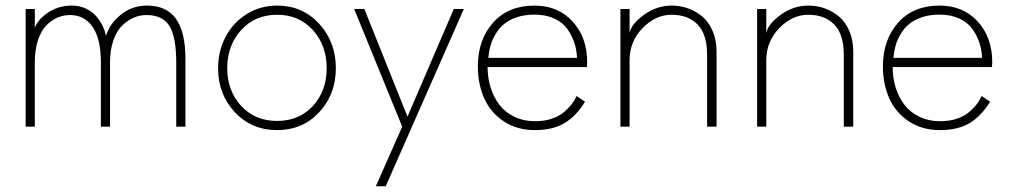

<svg xmlns="http://www.w3.org/2000/svg" viewBox="-20 -442 3532 670"><path d="M493 -422.5Q560.5 -422.5 593.8 -376.8Q627 -331 627 -237V0H595V-224Q595 -312.5 571.5 -351Q548 -389.5 490.5 -389.5Q467.5 -389.5 446.2 -380.2Q425 -371 406 -352.5Q387 -334 375.5 -300.8Q364 -267.5 364 -224V0H332V-224Q332 -307.5 303 -348.5Q274 -389.5 225 -389.5Q202 -389.5 181 -380.8Q160 -372 141.8 -353.5Q123.5 -335 112.5 -301.8Q101.5 -268.5 101.5 -224V0H69.5V-410.5H101.5V-344Q110 -371.5 146 -397Q182 -422.5 232 -422.5Q259 -422.5 281.5 -411.2Q304 -400 317.8 -383Q331.5 -366 339.5 -348.8Q347.5 -331.5 349.5 -316Q361.5 -357.5 400.8 -390Q440 -422.5 493 -422.5Z M741 -204Q741 -263.5 767.2 -313.5Q793.5 -363.5 841 -393Q888.5 -422.5 947 -422.5Q1035.5 -422.5 1093.8 -359Q1152 -295.5 1152 -204Q1152 -113 1094 -50.5Q1036 12 947 12Q858 12 799.5 -50.5Q741 -113 741 -204ZM1120 -204Q1120 -283.5 1071.8 -337Q1023.5 -390.5 947 -390.5Q870 -390.5 821.5 -337Q773 -283.5 773 -204Q773 -125 821.5 -72.5Q870 -20 947 -20Q1024 -20 1072 -72.5Q1120 -125 1120 -204Z M1402 -35 1563.5 -410.5H1598.5L1326 208H1291.5L1383.5 0L1216 -410.5H1251.5Z M1681.5 -208Q1681.5 -171 1691.8 -137.5Q1702 -104 1722 -77.2Q1742 -50.5 1774.5 -34.8Q1807 -19 1848 -19Q1880 -19 1906.2 -28Q1932.5 -37 1949.2 -51.8Q1966 -66.5 1976 -79.8Q1986 -93 1992 -107L2021.5 -87Q1990 -36 1949.2 -12Q1908.5 12 1846.5 12Q1784 12 1738 -18.5Q1692 -49 1669.8 -98.8Q1647.5 -148.5 1647.5 -210.5Q1647.5 -303 1700.5 -362.8Q1753.5 -422.5 1845 -422.5Q1927.5 -422.5 1978.2 -367Q2029 -311.5 2029 -225Q2029 -222 2028.5 -216.2Q2028 -210.5 2028 -208ZM1993.5 -240Q1992.5 -266.5 1984.8 -291.2Q1977 -316 1960.8 -339.5Q1944.5 -363 1914.8 -377Q1885 -391 1845 -391Q1811 -391 1783.5 -381.8Q1756 -372.5 1738.5 -357.8Q1721 -343 1709 -322.5Q1697 -302 1691.5 -282Q1686 -262 1684 -240Z M2324.5 -422.5Q2353.5 -422.5 2380.5 -413Q2407.5 -403.5 2430.2 -384.8Q2453 -366 2466.8 -334Q2480.5 -302 2480.5 -261V0H2447.5V-250.5Q2447.5 -322.5 2414.2 -356.5Q2381 -390.5 2323.5 -390.5Q2267.5 -390.5 2222.2 -343.8Q2177 -297 2177 -232V0H2145V-410.5H2177V-326.5Q2182 -357 2226.5 -389.8Q2271 -422.5 2324.5 -422.5Z M2801.5 -422.5Q2830.5 -422.5 2857.5 -413Q2884.5 -403.5 2907.2 -384.8Q2930 -366 2943.8 -334Q2957.5 -302 2957.5 -261V0H2924.5V-250.5Q2924.5 -322.5 2891.2 -356.5Q2858 -390.5 2800.5 -390.5Q2744.5 -390.5 2699.2 -343.8Q2654 -297 2654 -232V0H2622V-410.5H2654V-326.5Q2659 -357 2703.5 -389.8Q2748 -422.5 2801.5 -422.5Z M3095 -208Q3095 -171 3105.2 -137.5Q3115.5 -104 3135.5 -77.2Q3155.5 -50.5 3188 -34.8Q3220.5 -19 3261.5 -19Q3293.5 -19 3319.8 -28Q3346 -37 3362.8 -51.8Q3379.5 -66.5 3389.5 -79.8Q3399.5 -93 3405.5 -107L3435 -87Q3403.5 -36 3362.8 -12Q3322 12 3260 12Q3197.5 12 3151.5 -18.5Q3105.5 -49 3083.2 -98.8Q3061 -148.5 3061 -210.5Q3061 -303 3114 -362.8Q3167 -422.5 3258.5 -422.5Q3341 -422.5 3391.8 -367Q3442.5 -311.5 3442.5 -225Q3442.5 -222 3442 -216.2Q3441.5 -210.5 3441.5 -208ZM3407 -240Q3406 -266.5 3398.2 -291.2Q3390.5 -316 3374.2 -339.5Q3358 -363 3328.2 -377Q3298.5 -391 3258.5 -391Q3224.5 -391 3197 -381.8Q3169.5 -372.5 3152 -357.8Q3134.5 -343 3122.5 -322.5Q3110.5 -302 3105 -282Q3099.5 -262 3097.5 -240Z"/></svg>

Font: League Spartan ExtraLight
Style: Regular
Weight: 200
Foundry: The League of Moveable Type
Version: Version 2.002